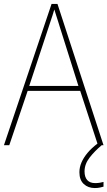

<svg xmlns="http://www.w3.org/2000/svg" viewBox="-20 -735 544 972"><path d="M476 0 386 -275H120L27 0H0L241 -715H271L504 0ZM282 -601Q278 -614 274 -627Q270 -640 265 -655Q260 -670 255 -687Q251 -672 246 -657.5Q241 -643 236.5 -629Q232 -615 227 -600L128 -300H377ZM408 133Q408 161 421.5 176.5Q435 192 462 192Q474 192 486 190Q498 188 504 186V210Q497 212 485.5 214.5Q474 217 460 217Q426 217 404 196.5Q382 176 382 137Q382 112 392.5 87.5Q403 63 423.5 38.5Q444 14 476 -10L495 0Q459 30 433.5 63Q408 96 408 133Z"/></svg>

Font: Noto Sans Khmer SemiCondensed Thin
Style: Regular
Weight: 250
Width: 4
Designer: Danh Hong and the Monotype Design Team
Foundry: Monotype Imaging Inc.
Version: Version 2.004